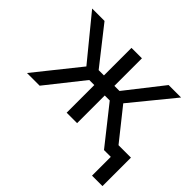

<svg xmlns="http://www.w3.org/2000/svg" viewBox="-154 -756 1129 1129"><g transform="rotate(45 410.5 -191.5)"><path d="M27.8 0 247.6 -274.4 30.8 -539.1H133.8L314 -310.1H357.9V-539.1H444.8V-310.1H487.3L667 -539.1H770.5L554.2 -274.4L772.9 0H668.5L486.3 -230H444.8V0H357.9V-230H315.9L133.3 0ZM725.1 156.2V0H688.5V-80.6H812V156.2Z"/></g></svg>

Font: Inter 18pt
Style: Regular
Weight: 400
Designer: Rasmus Andersson
Foundry: rsms
Version: Version 4.001;git-66647c0bb